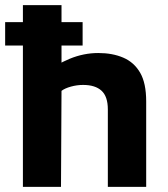

<svg xmlns="http://www.w3.org/2000/svg" viewBox="-23 -726 654 746"><path d="M66 0V-706H216V-406L153 -440Q193 -475 247.5 -497.5Q302 -520 359 -520Q414 -520 456 -502Q498 -484 521.5 -443.5Q545 -403 545 -332V0H396V-301Q396 -351 371.5 -373.5Q347 -396 300 -396Q276 -396 252.5 -389.5Q229 -383 216 -373L214 0ZM-3 -549V-640H298V-549Z"/></svg>

Font: Maven Pro
Style: Bold
Weight: 700
Designer: Joe Prince
Foundry: Joe Prince
Version: Version 2.103